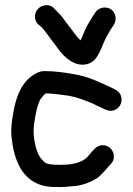

<svg xmlns="http://www.w3.org/2000/svg" viewBox="-20 -775 531 767"><path d="M390.5 -195C379.2 -195 368.3 -191.4 358.5 -180.9C350.5 -172.9 342.6 -164.5 330.8 -150C309.6 -124.9 265.1 -113.9 201.2 -117C200.9 -117 200.4 -117 200 -117C178.4 -117 161.5 -122.9 157.7 -126.7C137.7 -146.6 129 -160.5 120.4 -198.5C111.6 -237.1 112.7 -268 120.6 -307.5C125.5 -336.9 132.3 -362.9 142.1 -379.6C146.8 -386.5 157.5 -398.6 162.7 -402C195.5 -401.5 221.3 -396.7 256.3 -392.3C289.1 -386.4 319.7 -373.8 349.1 -362C363.9 -355.2 373.3 -349.4 393 -341.1L403.9 -336.1C430.1 -324.9 454 -339.9 462 -358.8C469.4 -376.3 466.9 -404.2 441.1 -416.4L431 -421.9C430.6 -422.2 429.9 -422.5 429.3 -422.8C383.5 -443.6 335.9 -469.5 270 -479.7C234.1 -485.7 199.1 -491 157 -491C137.6 -491 120.1 -481.3 103.7 -468.8C59.4 -434.3 42.7 -379.8 32.9 -323.3C27.4 -291.6 22.8 -268.2 26.1 -229.8C35.1 -131 73.1 -28.6 198.4 -28C230 -26.7 255.9 -29.5 282.9 -32.2C315.9 -36.7 343.7 -48.5 365.1 -61.7C385.4 -74.2 407.3 -103.9 415.7 -112.3C418.7 -115.4 435 -127.5 435 -150C435 -173.8 416.1 -195 390.5 -195ZM136 -675C142.9 -669.8 147.9 -665.3 150.7 -661.5C155.1 -655.3 158.8 -652.7 165.3 -642.9C176.6 -626.6 197.7 -600.2 206.5 -587.7C220.8 -567.3 245.1 -536.8 278.3 -523C308.1 -510.2 343.3 -516.3 362.8 -541.8C374.5 -556.9 384 -578.7 392.2 -599.7C400.3 -619.3 414.2 -644.6 424.9 -661.3L434.8 -676.1C440.9 -685.3 443.2 -698.4 441.1 -709.6C433.2 -751.7 380.6 -754.9 361.2 -725.9L351 -710.6C343.6 -698.7 337.1 -687.9 329.2 -674.3C317.1 -652.2 310.4 -631 301.8 -613.6L290.8 -624.6L278.1 -640.9C269.4 -653.1 247.6 -680.8 238.6 -693.1C224.5 -714.8 208.5 -728.8 194.7 -742.7C173.6 -763.7 142.8 -753.3 130 -737.7C117.6 -722.6 112.8 -692.4 136 -675Z"/></svg>

Font: Just Breathe
Style: Bd
Weight: 400
Foundry: Cannot Into Space Fonts
Version: Version 0.72